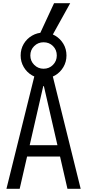

<svg xmlns="http://www.w3.org/2000/svg" viewBox="-20 -1170 540 1190"><path d="M20 0 201 -730H299L480 0H398L252 -636H248L102 0ZM112 -200V-270H388V-200ZM250 -684Q211 -684 178.5 -703Q146 -722 127 -754.5Q108 -787 108 -826Q108 -866 127 -898Q146 -930 178.5 -949Q211 -968 250 -968Q290 -968 322 -949Q354 -930 373 -898Q392 -866 392 -826Q392 -787 373 -754.5Q354 -722 322 -703Q290 -684 250 -684ZM250 -744Q285 -744 308.5 -768Q332 -792 332 -826Q332 -861 308.5 -884.5Q285 -908 250 -908Q216 -908 192 -884.5Q168 -861 168 -826Q168 -792 192 -768Q216 -744 250 -744ZM293 -930H213L315 -1150H415Z"/></svg>

Font: M PLUS Code Latin
Style: Regular
Weight: 400
Designer: Coji Morishita
Foundry: UNDERFOREST DESIGN
Version: Version 1.002; ttfautohint (v1.8.3)